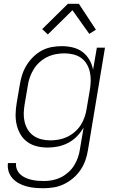

<svg xmlns="http://www.w3.org/2000/svg" viewBox="-20 -772 640 1015"><path d="M210 223Q187 223 164 221Q141 219 119.5 213Q98 207 79.5 197Q61 187 46.5 171Q32 155 25.5 134Q19 113 22 90H65Q63 107 69 122.5Q75 138 86.5 149Q98 160 113 167Q128 174 144.5 178Q161 182 178 183.5Q195 185 212 185Q235 185 258 180.5Q281 176 302 165.5Q323 155 341.5 138.5Q360 122 372.5 101.5Q385 81 392.5 59Q400 37 403 14L422 -98Q408 -73 387 -51.5Q366 -30 340 -16.5Q314 -3 286.5 2.5Q259 8 232 8Q203 8 175.5 1.5Q148 -5 125.5 -21Q103 -37 89 -60.5Q75 -84 68.5 -111Q62 -138 62.5 -167Q63 -196 68 -226L85 -326Q89 -352 97.5 -378Q106 -404 121 -428Q136 -452 156.5 -472Q177 -492 201.5 -505Q226 -518 253 -523Q280 -528 307 -528Q337 -528 365.5 -521Q394 -514 416 -497.5Q438 -481 452.5 -456Q467 -431 472 -403L492 -520H535L445 21Q441 48 431.5 75Q422 102 406 126Q390 150 367 169.5Q344 189 318 201.5Q292 214 264.5 218.5Q237 223 210 223ZM246 -30Q268 -30 290.5 -34Q313 -38 334.5 -48Q356 -58 375 -74.5Q394 -91 406.5 -110.5Q419 -130 427 -152.5Q435 -175 438 -197L455 -297Q459 -321 459.5 -345Q460 -369 455 -391.5Q450 -414 438.5 -433.5Q427 -453 408.5 -466Q390 -479 367 -484.5Q344 -490 320 -490Q298 -490 274.5 -485.5Q251 -481 229.5 -470.5Q208 -460 189.5 -443.5Q171 -427 158.5 -406.5Q146 -386 138 -364Q130 -342 127 -319L110 -219Q106 -195 105.5 -171.5Q105 -148 110.5 -126Q116 -104 128 -85Q140 -66 158.5 -53.5Q177 -41 199.5 -35.5Q222 -30 246 -30ZM233 -590 203 -618 339 -752H397L487 -615L452 -593L363 -718Z"/></svg>

Font: Iosevka Aile Extralight
Style: Italic
Weight: 200
Italic angle: -9°
Designer: Belleve Invis
Foundry: Belleve Invis
Version: Version 31.1.0; ttfautohint (v1.8.4)